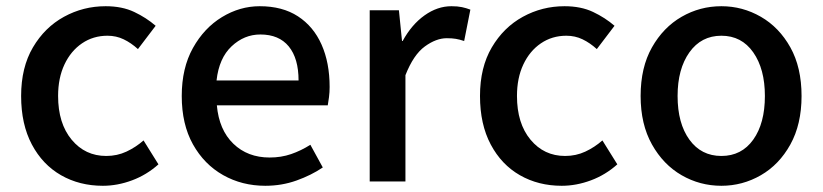

<svg xmlns="http://www.w3.org/2000/svg" viewBox="-20 -584 2649 618"><path d="M311 14Q236 14 176.5 -20Q117 -54 82.5 -119Q48 -184 48 -275Q48 -367 86 -431.5Q124 -496 186 -530Q248 -564 320 -564Q373 -564 412 -545.5Q451 -527 481 -501L424 -426Q402 -446 378 -457.5Q354 -469 326 -469Q280 -469 244 -444.5Q208 -420 187.5 -376.5Q167 -333 167 -275Q167 -187 210.5 -134.5Q254 -82 322 -82Q357 -82 387 -96Q417 -110 442 -132L490 -55Q452 -21 405 -3.5Q358 14 311 14Z M834 14Q759 14 698 -20.5Q637 -55 601 -119.5Q565 -184 565 -275Q565 -365 601 -429.5Q637 -494 694.5 -529Q752 -564 816 -564Q889 -564 939 -531.5Q989 -499 1015 -440.5Q1041 -382 1041 -304Q1041 -287 1039 -271.5Q1037 -256 1035 -245H678Q685 -166 731 -121.5Q777 -77 848 -77Q885 -77 917 -88Q949 -99 979 -118L1019 -45Q982 -20 934.5 -3Q887 14 834 14ZM677 -325H941Q941 -396 909.5 -434.5Q878 -473 818 -473Q766 -473 725.5 -435Q685 -397 677 -325Z M1170 0V-551H1264L1274 -452H1276Q1305 -505 1346.5 -534.5Q1388 -564 1433 -564Q1453 -564 1467 -561Q1481 -558 1494 -553L1474 -452Q1459 -457 1447 -459Q1435 -461 1418 -461Q1384 -461 1347.5 -434.5Q1311 -408 1285 -342V0Z M1788 14Q1713 14 1653.5 -20Q1594 -54 1559.5 -119Q1525 -184 1525 -275Q1525 -367 1563 -431.5Q1601 -496 1663 -530Q1725 -564 1797 -564Q1850 -564 1889 -545.5Q1928 -527 1958 -501L1901 -426Q1879 -446 1855 -457.5Q1831 -469 1803 -469Q1757 -469 1721 -444.5Q1685 -420 1664.5 -376.5Q1644 -333 1644 -275Q1644 -187 1687.5 -134.5Q1731 -82 1799 -82Q1834 -82 1864 -96Q1894 -110 1919 -132L1967 -55Q1929 -21 1882 -3.5Q1835 14 1788 14Z M2302 14Q2233 14 2174 -20Q2115 -54 2078.5 -119Q2042 -184 2042 -275Q2042 -367 2078.5 -431.5Q2115 -496 2174 -530Q2233 -564 2302 -564Q2370 -564 2429 -530Q2488 -496 2524 -431.5Q2560 -367 2560 -275Q2560 -184 2524 -119Q2488 -54 2429 -20Q2370 14 2302 14ZM2302 -82Q2367 -82 2404.5 -134.5Q2442 -187 2442 -275Q2442 -362 2404.5 -415.5Q2367 -469 2302 -469Q2237 -469 2199 -415.5Q2161 -362 2161 -275Q2161 -187 2199 -134.5Q2237 -82 2302 -82Z"/></svg>

Font: Source Han Sans Medium
Style: Regular
Weight: 500
Designer: Ryoko NISHIZUKA Ë•øÂ°öÊ∂ºÂ≠ê (kana, bopomofo & ideographs); Paul D. Hunt (Latin, Greek & Cyrillic); Sandoll Communicatio
Foundry: Adobe
Version: Version 2.004;hotconv 1.0.118;makeotfexe 2.5.65603